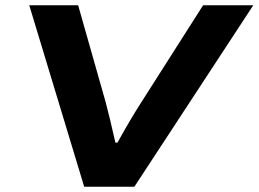

<svg xmlns="http://www.w3.org/2000/svg" viewBox="-20 -707 979 727"><path d="M298.8 0 90.8 -687H275.9L379.9 -320.8Q396 -259.8 417 -167H424.8Q475.6 -258.8 515.1 -319.8L749 -687H939L488.8 0Z"/></svg>

Font: Archivo Expanded
Style: Bold Italic
Weight: 700
Width: 7
Italic angle: -10°
Designer: Hector Gatti
Foundry: Omnibus-Type
Version: Version 2.001